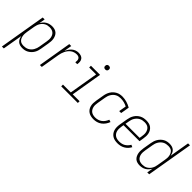

<svg xmlns="http://www.w3.org/2000/svg" viewBox="59 -1694 2859 2859"><g transform="rotate(45 1488.5 -265.0)"><path d="M-23 205 101 -530H142L126 -437Q139 -460 157 -480Q175 -500 198 -513.5Q221 -527 246.5 -532.5Q272 -538 296 -538Q323 -538 348 -531Q373 -524 392 -507.5Q411 -491 422 -468Q433 -445 437.5 -420Q442 -395 440.5 -368Q439 -341 434 -314L412 -184Q408 -159 400.5 -135Q393 -111 379.5 -88.5Q366 -66 346.5 -47Q327 -28 304 -15Q281 -2 256 3Q231 8 206 8Q180 8 155.5 1Q131 -6 113 -22.5Q95 -39 85 -62Q75 -85 71 -110L17 205ZM199 -29Q220 -29 241 -33Q262 -37 281.5 -47.5Q301 -58 317.5 -74Q334 -90 345 -109.5Q356 -129 363 -149Q370 -169 373 -190L395 -320Q399 -342 400 -364.5Q401 -387 397 -407.5Q393 -428 383 -446.5Q373 -465 357 -477.5Q341 -490 320 -495.5Q299 -501 277 -501Q257 -501 236.5 -497Q216 -493 197.5 -482.5Q179 -472 163.5 -456.5Q148 -441 137 -422Q126 -403 120 -383.5Q114 -364 110 -344L88 -214Q84 -192 83 -170Q82 -148 85.5 -127Q89 -106 97.5 -87Q106 -68 121 -54Q136 -40 156.5 -34.5Q177 -29 199 -29Z M572 0 661 -530H702L681 -405Q692 -431 708 -455.5Q724 -480 746.5 -499.5Q769 -519 796 -528.5Q823 -538 851 -538Q877 -538 902 -530Q927 -522 942 -501.5Q957 -481 959 -454.5Q961 -428 956 -402H916Q919 -420 918.5 -438.5Q918 -457 910 -472Q902 -487 885.5 -494Q869 -501 851 -501Q826 -501 801.5 -494Q777 -487 756 -472Q735 -457 718.5 -436Q702 -415 691 -392Q680 -369 673 -345Q666 -321 662 -297L612 0Z M1021 0V-37H1186L1263 -493H1117V-530H1309L1226 -37H1371V0ZM1308 -641Q1298 -641 1289.5 -644Q1281 -647 1275.5 -654Q1270 -661 1268.5 -670.5Q1267 -680 1269 -690Q1270 -696 1273.5 -702Q1277 -708 1282.5 -712Q1288 -716 1294.5 -717.5Q1301 -719 1308 -719Q1317 -719 1325.5 -716Q1334 -713 1339.5 -706Q1345 -699 1346.5 -689.5Q1348 -680 1346 -670Q1345 -664 1341.5 -658Q1338 -652 1332.5 -648Q1327 -644 1320.5 -642.5Q1314 -641 1308 -641Z M1707 8Q1678 8 1650.5 2Q1623 -4 1600.5 -18.5Q1578 -33 1563 -55Q1548 -77 1541 -103.5Q1534 -130 1534.5 -158.5Q1535 -187 1540 -216L1562 -346Q1566 -371 1574.5 -395.5Q1583 -420 1597 -443Q1611 -466 1631 -484.5Q1651 -503 1674.5 -515.5Q1698 -528 1723.5 -533Q1749 -538 1775 -538Q1799 -538 1823 -534Q1847 -530 1869.5 -523.5Q1892 -517 1913.5 -507.5Q1935 -498 1956 -486L1933 -350H1892L1912 -467Q1881 -483 1846.5 -492Q1812 -501 1775 -501Q1754 -501 1733 -497Q1712 -493 1692.5 -482.5Q1673 -472 1657 -456Q1641 -440 1629.5 -420.5Q1618 -401 1611.5 -380.5Q1605 -360 1602 -340L1580 -210Q1576 -187 1575 -164Q1574 -141 1579 -120.5Q1584 -100 1595 -81.5Q1606 -63 1623.5 -51Q1641 -39 1662.5 -34Q1684 -29 1707 -29Q1734 -29 1761.5 -37Q1789 -45 1812.5 -62.5Q1836 -80 1852.5 -104.5Q1869 -129 1879 -155L1916 -143Q1904 -110 1883.5 -81Q1863 -52 1834.5 -31Q1806 -10 1772.5 -1Q1739 8 1707 8Z M2212 8Q2183 8 2155.5 2.5Q2128 -3 2105 -17.5Q2082 -32 2066 -54Q2050 -76 2042.5 -102.5Q2035 -129 2035 -158Q2035 -187 2040 -216L2062 -346Q2066 -371 2074.5 -396Q2083 -421 2097.5 -444Q2112 -467 2132 -485.5Q2152 -504 2176.5 -516.5Q2201 -529 2226.5 -533.5Q2252 -538 2278 -538Q2305 -538 2332 -532Q2359 -526 2380 -510.5Q2401 -495 2415 -472.5Q2429 -450 2435 -424Q2441 -398 2440 -370Q2439 -342 2434 -314L2423 -247H2086L2080 -210Q2076 -187 2075.5 -163.5Q2075 -140 2080 -119Q2085 -98 2097 -80Q2109 -62 2127 -50Q2145 -38 2167 -33.5Q2189 -29 2212 -29Q2236 -29 2260 -34Q2284 -39 2305.5 -51.5Q2327 -64 2345 -83Q2363 -102 2375 -124L2410 -108Q2396 -81 2374.5 -58Q2353 -35 2326 -20Q2299 -5 2270 1.5Q2241 8 2212 8ZM2092 -283H2389L2395 -320Q2399 -342 2400 -364.5Q2401 -387 2397 -407.5Q2393 -428 2383 -446.5Q2373 -465 2357 -478Q2341 -491 2320 -496Q2299 -501 2277 -501Q2256 -501 2234.5 -497Q2213 -493 2193.5 -482.5Q2174 -472 2157.5 -456Q2141 -440 2129.5 -421Q2118 -402 2111.5 -381.5Q2105 -361 2102 -340Z M2678 8Q2652 8 2626.5 1Q2601 -6 2582.5 -22.5Q2564 -39 2553 -62Q2542 -85 2537.5 -110Q2533 -135 2534.5 -162Q2536 -189 2540 -216L2562 -346Q2566 -371 2574 -395Q2582 -419 2595.5 -441.5Q2609 -464 2628 -483Q2647 -502 2670 -515Q2693 -528 2718.5 -533Q2744 -538 2769 -538Q2795 -538 2819.5 -531Q2844 -524 2862 -507.5Q2880 -491 2890 -468Q2900 -445 2904 -420L2957 -735H2998L2873 0H2833L2849 -93Q2836 -70 2817.5 -50Q2799 -30 2776.5 -16.5Q2754 -3 2728.5 2.5Q2703 8 2678 8ZM2697 -29Q2717 -29 2738 -33Q2759 -37 2777.5 -47.5Q2796 -58 2811.5 -73.5Q2827 -89 2838 -108Q2849 -127 2855 -146.5Q2861 -166 2864 -186L2886 -316Q2890 -338 2891.5 -360Q2893 -382 2889.5 -403Q2886 -424 2877.5 -443Q2869 -462 2854 -476Q2839 -490 2818.5 -495.5Q2798 -501 2776 -501Q2755 -501 2733.5 -497Q2712 -493 2692.5 -482.5Q2673 -472 2657 -456Q2641 -440 2629.5 -420.5Q2618 -401 2611.5 -381Q2605 -361 2602 -340L2580 -210Q2576 -188 2575 -165.5Q2574 -143 2578 -122.5Q2582 -102 2592 -83.5Q2602 -65 2618 -52.5Q2634 -40 2654.5 -34.5Q2675 -29 2697 -29Z"/></g></svg>

Font: iosevka_custom_sans_ss08 XLt
Style: Italic
Weight: 200
Italic angle: -10°
Designer: Belleve Invis
Foundry: Belleve Invis
Version: Version 10.3.0; ttfautohint (v1.8.3)